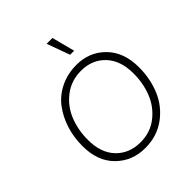

<svg xmlns="http://www.w3.org/2000/svg" viewBox="-242 -1050 1213 1213"><g transform="rotate(-45 364.0 -443.5)"><path d="M429 -897 469 -743H433L377 -897ZM352 10Q236 10 158 -67.5Q80 -145 80 -280Q80 -358 102 -427.5Q124 -497 165 -551.5Q206 -606 271 -638Q336 -670 416 -670Q531 -670 608 -592Q685 -514 685 -380Q685 -276 648 -189Q611 -102 534 -46Q457 10 352 10ZM357 -37Q444 -37 508 -86.5Q572 -136 602.5 -211.5Q633 -287 633 -377Q633 -492 571 -557.5Q509 -623 410 -623Q323 -623 258 -573.5Q193 -524 162.5 -448Q132 -372 132 -283Q132 -167 194.5 -102Q257 -37 357 -37Z"/></g></svg>

Font: Elaine Sans Light
Style: Italic
Weight: 300
Italic angle: -13°
Designer: Wei Huang
Foundry: Wei Huang
Version: Version 2.001;December 24, 2019;FontCreator 12.0.0.2547 64-b